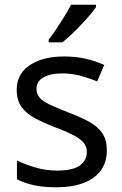

<svg xmlns="http://www.w3.org/2000/svg" viewBox="-20 -786 519 816"><path d="M434 -148Q434 -96 408 -61Q382 -26 334 -8Q286 10 220 10Q164 10 123.5 1Q83 -8 52 -24V-104Q84 -88 129.5 -74.5Q175 -61 222 -61Q289 -61 319 -82.5Q349 -104 349 -140Q349 -160 338 -176Q327 -192 298.5 -208Q270 -224 217 -244Q165 -264 128 -284Q91 -304 71 -332Q51 -360 51 -404Q51 -472 106.5 -509Q162 -546 252 -546Q301 -546 343.5 -536.5Q386 -527 423 -510L393 -440Q359 -454 322 -464Q285 -474 246 -474Q192 -474 163.5 -456.5Q135 -439 135 -409Q135 -387 148 -371.5Q161 -356 191.5 -341.5Q222 -327 273 -307Q324 -288 360 -268Q396 -248 415 -219.5Q434 -191 434 -148ZM388 -756Q379 -742 362 -722Q345 -702 324.5 -680.5Q304 -659 283.5 -639.5Q263 -620 245 -606H187V-618Q202 -637 219.5 -663Q237 -689 254 -716.5Q271 -744 282 -766H388Z"/></svg>

Font: Noto Sans Tamil
Style: Regular
Weight: 400
Designer: Jelle Bosma - Monotype Design Team
Foundry: Monotype Imaging Inc.
Version: Version 2.003